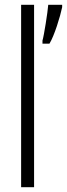

<svg xmlns="http://www.w3.org/2000/svg" viewBox="-20 -780 279 800"><path d="M122 0V-760H68V0ZM239 -750V-760H181C179 -731 163 -630 157 -611V-598H186C206 -630 231 -711 239 -750Z"/></svg>

Font: Noto Sans Arabic ExtCond Light
Style: Regular
Weight: 300
Width: 2
Designer: Monotype Design Team, Nadine Chahine, Nizar Qandah and Khaled Hosny
Foundry: Monotype Imaging Inc.
Version: Version 2.012